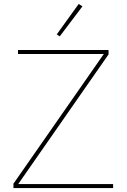

<svg xmlns="http://www.w3.org/2000/svg" viewBox="-20 -951 640 971"><path d="M552 0H48V-22L505 -678H71V-698H529V-676L72 -20H552ZM282 -767 267 -777 378 -931 397 -919Z"/></svg>

Font: IBM Plex Mono Thin
Style: Regular
Weight: 100
Monospace: yes
Designer: Mike Abbink, Paul van der Laan, Pieter van Rosmalen
Foundry: Bold Monday
Version: Version 2.3